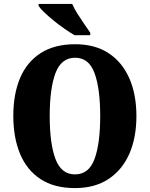

<svg xmlns="http://www.w3.org/2000/svg" viewBox="-20 -951 765 981"><path d="M363 10Q257 10 187 -36Q117 -82 82.5 -165Q48 -248 48 -359Q48 -470 82.5 -552Q117 -634 187.5 -679.5Q258 -725 364 -725Q465 -725 534.5 -679.5Q604 -634 640.5 -551.5Q677 -469 677 -358Q677 -247 640.5 -164.5Q604 -82 534 -36Q464 10 363 10ZM363 -60Q434 -60 463 -138.5Q492 -217 492 -358Q492 -499 463 -577.5Q434 -656 364 -656Q293 -656 263.5 -577.5Q234 -499 234 -358Q234 -217 263.5 -138.5Q293 -60 363 -60ZM361 -771Q337 -785 309 -804.5Q281 -824 254 -846Q227 -868 206 -888Q185 -908 177 -921V-931H349Q358 -909 375 -882Q392 -855 410 -829Q428 -803 441 -784V-771Z"/></svg>

Font: Noto Serif Lao Condensed Black
Style: Regular
Weight: 900
Width: 3
Designer: Monotype Design Team
Foundry: Monotype Imaging Inc.
Version: Version 2.003; ttfautohint (v1.8.4.7-5d5b)